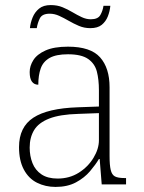

<svg xmlns="http://www.w3.org/2000/svg" viewBox="-20 -727 567 757"><path d="M199 10Q159 10 126 -6.5Q93 -23 74 -58.5Q55 -94 55 -147Q55 -226 111.5 -263Q168 -300 287 -304L370 -307V-371Q370 -413 362 -444.5Q354 -476 327.5 -494.5Q301 -513 248 -513Q201 -513 175.5 -498.5Q150 -484 140.5 -457Q131 -430 131 -393Q115 -393 106 -405Q97 -417 97 -443Q97 -467 111.5 -490Q126 -513 159.5 -528Q193 -543 248 -543Q337 -543 374.5 -501Q412 -459 412 -383V-111Q412 -76 416.5 -57Q421 -38 433 -31.5Q445 -25 471 -25H477V0H381L373 -100H370Q357 -78 335 -52Q313 -26 279.5 -8Q246 10 199 10ZM207 -23Q254 -23 290.5 -46Q327 -69 348.5 -104.5Q370 -140 370 -174V-281L289 -278Q216 -276 174 -259.5Q132 -243 114.5 -214Q97 -185 97 -145Q97 -112 108 -84Q119 -56 143.5 -39.5Q168 -23 207 -23ZM336 -616Q312 -616 291 -625Q270 -634 251 -645Q232 -656 213.5 -664.5Q195 -673 176 -673Q146 -673 137 -654.5Q128 -636 125 -616H98Q100 -637 108.5 -658Q117 -679 134 -693Q151 -707 180 -707Q206 -707 226.5 -698.5Q247 -690 265.5 -679Q284 -668 302 -659.5Q320 -651 338 -651Q366 -651 375.5 -667.5Q385 -684 388 -704H415Q413 -682 405 -662Q397 -642 381 -629Q365 -616 336 -616Z"/></svg>

Font: Noto Serif Khmer ExtraLight
Style: Regular
Weight: 250
Version: Version 2.003